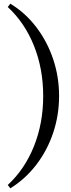

<svg xmlns="http://www.w3.org/2000/svg" viewBox="-20 -785 384 1040"><path d="M36 235 22 217Q114 132 164 7Q214 -118 214 -265Q214 -412 164 -537Q114 -662 22 -747L36 -765Q117 -716 176.5 -638Q236 -560 268 -464.5Q300 -369 300 -265Q300 -161 268 -65.5Q236 30 176.5 107.5Q117 185 36 235Z"/></svg>

Font: Platypi Light Light
Style: Regular
Weight: 300
Version: Version 1.200